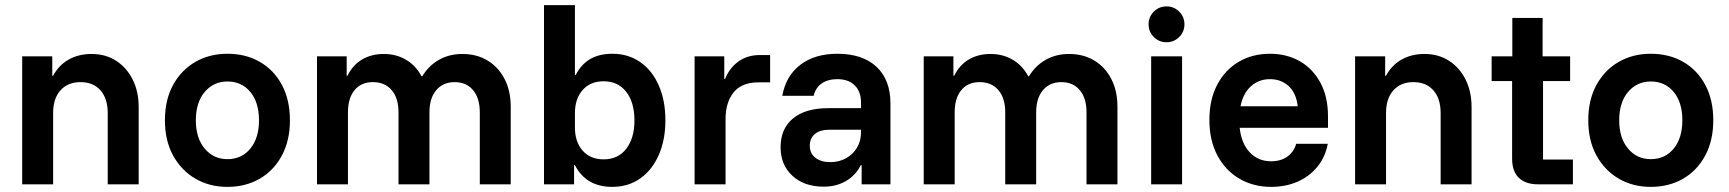

<svg xmlns="http://www.w3.org/2000/svg" viewBox="-20 -720 6752 750"><path d="M66.7 0V-500H184.2V-424.2H187.5Q209.2 -465 247.9 -487.1Q286.7 -509.2 337.5 -509.2Q392.5 -509.2 433.8 -482.5Q475 -455.8 498.3 -409.2Q521.7 -362.5 521.7 -301.7V0H400.8V-278.3Q400.8 -335 372.5 -367.1Q344.2 -399.2 294.2 -399.2Q245 -399.2 216.2 -367.1Q187.5 -335 187.5 -278.3V0Z M868.3 10Q798.3 10 743.3 -22.1Q688.3 -54.2 656.2 -112.5Q624.2 -170.8 624.2 -250Q624.2 -330 656.2 -388.3Q688.3 -446.7 743.3 -478.3Q798.3 -510 868.3 -510Q940 -510 995 -478.3Q1050 -446.7 1081.2 -388.3Q1112.5 -330 1112.5 -250Q1112.5 -170.8 1080.8 -112.1Q1049.2 -53.3 994.2 -21.7Q939.2 10 868.3 10ZM868.3 -98.3Q924.2 -98.3 957.9 -139.6Q991.7 -180.8 991.7 -250Q991.7 -320 957.9 -360.8Q924.2 -401.7 868.3 -401.7Q814.2 -401.7 779.6 -360.8Q745 -320 745 -250Q745 -180.8 779.6 -139.6Q814.2 -98.3 868.3 -98.3Z M1218.3 0V-500H1334.2V-424.2H1337.5Q1357.5 -465.8 1394.2 -487.5Q1430.8 -509.2 1479.2 -509.2Q1527.5 -509.2 1565.8 -486.7Q1604.2 -464.2 1626.7 -421.7H1629.2Q1655 -464.2 1695.4 -486.7Q1735.8 -509.2 1785.8 -509.2Q1842.5 -509.2 1885 -483.3Q1927.5 -457.5 1951.2 -411.2Q1975 -365 1975 -303.3V0H1854.2V-280.8Q1854.2 -336.7 1827.9 -367.9Q1801.7 -399.2 1755.8 -399.2Q1710.8 -399.2 1684.2 -367.9Q1657.5 -336.7 1657.5 -280.8V0H1536.7V-280.8Q1536.7 -336.7 1510 -367.9Q1483.3 -399.2 1436.7 -399.2Q1390.8 -399.2 1365 -367.9Q1339.2 -336.7 1339.2 -280.8V0Z M2371.7 10Q2269.2 10 2225.8 -75H2222.5V0H2105V-700H2225.8V-427.5H2229.2Q2270.8 -510 2371.7 -510Q2434.2 -510 2480.8 -477.5Q2527.5 -445 2553.3 -386.2Q2579.2 -327.5 2579.2 -250Q2579.2 -173.3 2553.3 -114.6Q2527.5 -55.8 2480.8 -22.9Q2434.2 10 2371.7 10ZM2338.3 -97.5Q2394.2 -97.5 2426.2 -138.8Q2458.3 -180 2458.3 -250Q2458.3 -320 2426.2 -361.2Q2394.2 -402.5 2338.3 -402.5Q2285.8 -402.5 2255.8 -368.3Q2225.8 -334.2 2225.8 -277.5V-222.5Q2225.8 -165.8 2255.8 -131.7Q2285.8 -97.5 2338.3 -97.5Z M2693.3 0V-500H2809.2V-411.7H2812.5Q2829.2 -454.2 2864.2 -479.6Q2899.2 -505 2948.3 -505H2988.3V-398.3H2942.5Q2877.5 -398.3 2845.8 -359.2Q2814.2 -320 2814.2 -255V0Z M3197.5 9.2Q3121.7 9.2 3075.4 -33.3Q3029.2 -75.8 3029.2 -145Q3029.2 -217.5 3077.9 -257.5Q3126.7 -297.5 3215 -297.5H3343.3V-319.2Q3343.3 -362.5 3318.8 -386.7Q3294.2 -410.8 3250.8 -410.8Q3214.2 -410.8 3190 -394.2Q3165.8 -377.5 3158.3 -345.8H3035.8Q3050 -424.2 3106.7 -467.1Q3163.3 -510 3250.8 -510Q3349.2 -510 3403.8 -459.2Q3458.3 -408.3 3458.3 -315.8V0H3345.8V-75H3342.5Q3322.5 -35 3284.6 -12.9Q3246.7 9.2 3197.5 9.2ZM3223.3 -86.7Q3257.5 -86.7 3284.6 -101.7Q3311.7 -116.7 3327.5 -142.9Q3343.3 -169.2 3343.3 -202.5V-213.3H3220.8Q3183.3 -213.3 3163.3 -196.7Q3143.3 -180 3143.3 -150.8Q3143.3 -120.8 3165 -103.8Q3186.7 -86.7 3223.3 -86.7Z M3588.3 0V-500H3704.2V-424.2H3707.5Q3727.5 -465.8 3764.2 -487.5Q3800.8 -509.2 3849.2 -509.2Q3897.5 -509.2 3935.8 -486.7Q3974.2 -464.2 3996.7 -421.7H3999.2Q4025 -464.2 4065.4 -486.7Q4105.8 -509.2 4155.8 -509.2Q4212.5 -509.2 4255 -483.3Q4297.5 -457.5 4321.2 -411.2Q4345 -365 4345 -303.3V0H4224.2V-280.8Q4224.2 -336.7 4197.9 -367.9Q4171.7 -399.2 4125.8 -399.2Q4080.8 -399.2 4054.2 -367.9Q4027.5 -336.7 4027.5 -280.8V0H3906.7V-280.8Q3906.7 -336.7 3880 -367.9Q3853.3 -399.2 3806.7 -399.2Q3760.8 -399.2 3735 -367.9Q3709.2 -336.7 3709.2 -280.8V0Z M4476.7 0V-500H4597.5V0ZM4536.7 -555Q4507.5 -555 4487.1 -575.4Q4466.7 -595.8 4466.7 -625Q4466.7 -654.2 4487.1 -674.6Q4507.5 -695 4536.7 -695Q4565.8 -695 4586.2 -674.6Q4606.7 -654.2 4606.7 -625Q4606.7 -595.8 4586.2 -575.4Q4565.8 -555 4536.7 -555Z M4945.8 10Q4875.8 10 4821.2 -22.1Q4766.7 -54.2 4735.4 -112.9Q4704.2 -171.7 4704.2 -251.7Q4704.2 -330.8 4734.6 -388.8Q4765 -446.7 4818.3 -478.3Q4871.7 -510 4940.8 -510Q5005.8 -510 5056.7 -481.2Q5107.5 -452.5 5137.5 -397.5Q5167.5 -342.5 5167.5 -265V-220.8H4822.5Q4829.2 -159.2 4862.1 -124.6Q4895 -90 4945 -90Q4983.3 -90 5008.8 -108.3Q5034.2 -126.7 5043.3 -158.3H5166.7Q5156.7 -105.8 5125.4 -67.9Q5094.2 -30 5047.9 -10Q5001.7 10 4945.8 10ZM4825.8 -305H5049.2Q5043.3 -356.7 5013.8 -383.8Q4984.2 -410.8 4940.8 -410.8Q4897.5 -410.8 4866.7 -383.3Q4835.8 -355.8 4825.8 -305Z M5273.3 0V-500H5390.8V-424.2H5394.2Q5415.8 -465 5454.6 -487.1Q5493.3 -509.2 5544.2 -509.2Q5599.2 -509.2 5640.4 -482.5Q5681.7 -455.8 5705 -409.2Q5728.3 -362.5 5728.3 -301.7V0H5607.5V-278.3Q5607.5 -335 5579.2 -367.1Q5550.8 -399.2 5500.8 -399.2Q5451.7 -399.2 5422.9 -367.1Q5394.2 -335 5394.2 -278.3V0Z M5987.5 0Q5940 0 5913.3 -25Q5886.7 -50 5886.7 -100.8V-403.3H5806.7V-500H5887.5V-650H6005.8V-500H6113.3V-403.3H6007.5V-96.7H6124.2V0Z M6428.3 10Q6358.3 10 6303.3 -22.1Q6248.3 -54.2 6216.2 -112.5Q6184.2 -170.8 6184.2 -250Q6184.2 -330 6216.2 -388.3Q6248.3 -446.7 6303.3 -478.3Q6358.3 -510 6428.3 -510Q6500 -510 6555 -478.3Q6610 -446.7 6641.2 -388.3Q6672.5 -330 6672.5 -250Q6672.5 -170.8 6640.8 -112.1Q6609.2 -53.3 6554.2 -21.7Q6499.2 10 6428.3 10ZM6428.3 -98.3Q6484.2 -98.3 6517.9 -139.6Q6551.7 -180.8 6551.7 -250Q6551.7 -320 6517.9 -360.8Q6484.2 -401.7 6428.3 -401.7Q6374.2 -401.7 6339.6 -360.8Q6305 -320 6305 -250Q6305 -180.8 6339.6 -139.6Q6374.2 -98.3 6428.3 -98.3Z"/></svg>

Font: Funnel Sans Light SemiBold
Style: Regular
Weight: 600
Version: Version 1.000